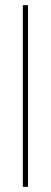

<svg xmlns="http://www.w3.org/2000/svg" viewBox="-20 -720 197 740"><path d="M68 0V-700H88V0Z"/></svg>

Font: DM Sans 28pt Thin
Style: Regular
Weight: 250
Version: Version 4.004;gftools[0.9.30]